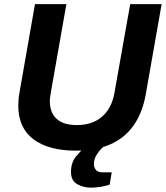

<svg xmlns="http://www.w3.org/2000/svg" viewBox="-20 -706 790 915"><path d="M342 12Q211.5 12 139.3 -42.4Q67.1 -96.7 67.1 -203.1Q67.1 -217.3 68.6 -233.7Q70.1 -250.1 73.1 -266.3L146.7 -686.4H296.4L222.1 -264.3Q221.1 -257.1 219.3 -245.6Q217.5 -234.1 217.5 -224.5Q217.5 -169 249.9 -139.5Q282.2 -110 345.9 -110Q419.4 -110 465.8 -149.5Q512.2 -189 525.3 -262.8L600.5 -686.4H750.3L674.7 -256.8Q658.7 -167 615.7 -106.9Q572.8 -46.9 504.2 -17.4Q435.7 12 342 12ZM413.8 188.3Q377.9 188.3 348.1 171.7Q318.3 155.1 318.3 113.2Q318.3 68.5 342.7 39.1Q367.1 9.7 391.9 -12H476L475 -8Q457.8 5.4 442.6 28.4Q427.4 51.3 427.4 75.4Q427.4 91.9 437.1 103.6Q446.8 115.3 468.8 115.3H512.4L502.5 174.1Q482.2 181.1 457.4 184.7Q432.6 188.3 413.8 188.3Z"/></svg>

Font: Archivo Variable SemiBold
Style: Italic
Weight: 600
Italic angle: -10°
Designer: Hector Gatti
Foundry: Omnibus-Type
Version: Version 2.001